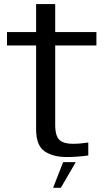

<svg xmlns="http://www.w3.org/2000/svg" viewBox="-20 -746 522 920"><path d="M299.5 6.5C331 6.5 365.5 4 403 -1V-63C376.5 -59 352 -57 329 -57C301 -57 280 -62.5 266 -74.5C252 -86.5 244.5 -111 244.5 -148.5V-528H442V-592.5H244.5V-726.5H153V-592.5H13.5V-528H153V-126.5C153 -75 166.5 -40 193 -21.5C220 -3 255.5 6.5 299.5 6.5ZM234.5 154H271.5L343 31H282.5Z"/></svg>

Font: Anybody
Style: Regular
Weight: 400
Designer: Tyler Finck
Foundry: Etcetera Type Company
Version: Version 1.110